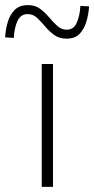

<svg xmlns="http://www.w3.org/2000/svg" viewBox="-71 -730 368 750"><path d="M92 0V-480H136V0ZM189 -579Q160 -579 140.5 -593.5Q121 -608 105 -627Q89 -646 73.5 -660.5Q58 -675 37 -675Q10 -675 -2.5 -648.5Q-15 -622 -17 -582L-51 -584Q-49 -616 -40.5 -644.5Q-32 -673 -13.5 -691.5Q5 -710 38 -710Q67 -710 86 -695.5Q105 -681 121 -662Q137 -643 153 -628.5Q169 -614 190 -614Q217 -614 229 -641.5Q241 -669 243 -707L277 -705Q275 -674 266.5 -645.5Q258 -617 240 -598Q222 -579 189 -579Z"/></svg>

Font: Source Sans 3 Light
Style: Regular
Weight: 300
Designer: Paul D. Hunt
Foundry: Adobe
Version: Version 3.052;hotconv 1.1.0;makeotfexe 2.6.0